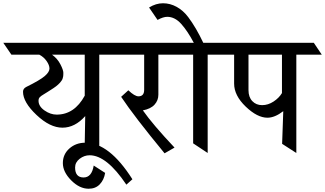

<svg xmlns="http://www.w3.org/2000/svg" viewBox="-90 -937 1991 1176"><path d="M518 -602V0L429 -59L432 -226Q369 -155 292.5 -155Q216 -155 133.5 -233Q51 -311 51 -375Q51 -394 70 -404Q155 -446 184 -471Q213 -496 213 -517Q213 -538 195.5 -563Q178 -588 151 -602H-20L-70 -675H624L674 -602ZM257 -235Q366 -235 429 -351V-602H229Q262 -578 280 -543Q298 -508 298 -491Q298 -474 296.5 -467Q295 -460 293 -454Q291 -448 286 -441.5Q281 -435 277.5 -430.5Q274 -426 266 -419Q258 -412 253.5 -408.5Q249 -405 238 -397.5Q227 -390 221 -386.5Q215 -383 201.5 -374Q188 -365 175 -357.5Q162 -350 154 -342Q146 -334 146 -320Q146 -286 182.5 -260.5Q219 -235 257 -235Z M370 89Q370 150 422 150Q472 150 484 77L554 122Q547 165 521 192Q495 219 453 219Q397 219 346 167.5Q295 116 295 62Q295 8 335 -27.5Q375 -63 433 -63Q579 -63 721 161L684 194Q563 14 459 14Q426 14 398 35.5Q370 57 370 89Z M880 -602V-357Q880 -322 856.5 -296Q833 -270 785 -261Q846 -174 979 -33L918 2Q731 -225 652 -344L696 -384Q735 -347 758 -347Q793 -347 793 -387V-602H584L534 -675H1020L1069 -602Z M1182 -602V0L1093 -59V-602H967L926 -675H1097Q1059 -747 1020 -790.5Q981 -834 934 -834Q910 -834 875 -815L823 -891Q865 -917 908.5 -917Q952 -917 992 -895Q1032 -873 1063 -832Q1111 -768 1155 -675H1305L1346 -602Z M1725 -602V0L1638 -56L1645 -256Q1593 -216 1548 -216Q1486 -216 1415 -284Q1344 -352 1344 -425V-602H1251L1201 -675H1832L1881 -602ZM1637 -367V-602H1432V-385Q1432 -342 1455.5 -317.5Q1479 -293 1515.5 -293Q1552 -293 1585.5 -315Q1619 -337 1637 -367Z"/></svg>

Font: Halant Medium
Style: Regular
Weight: 500
Designer: Hitesh Malaviya (Devanagari), Satya Rajpurohit (Latin)
Foundry: Indian Type Foundry
Version: Version 1.101;PS 1.0;hotconv 1.0.78;makeotf.lib2.5.61930; tt